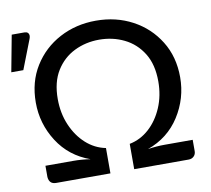

<svg xmlns="http://www.w3.org/2000/svg" viewBox="-114 -821 1002 911"><g transform="rotate(-10 387.0 -365.0)"><path d="M722.5 0H460.5V-122Q513.5 -132.5 555 -170Q596.5 -207.5 621 -264.8Q645.5 -322 645.5 -390.5Q645.5 -472 612 -526Q578.5 -580 523.2 -607Q468 -634 403 -634Q338 -634 283 -607Q228 -580 194.5 -526Q161 -472 161 -390.5Q161 -322 185.5 -264.8Q210 -207.5 251.5 -170Q293 -132.5 346 -122V0H84.5Q51.5 0 48.5 -34.5V-89H184Q223 -89 265 -82.5Q165.5 -118 110.5 -204Q55.5 -290 55.5 -392Q55.5 -491 102.2 -566.2Q149 -641.5 228 -683.5Q307 -725.5 403.5 -725.5Q500 -725.5 578.8 -683.5Q657.5 -641.5 704.2 -566.2Q751 -491 751 -392Q751 -290 696 -204Q641 -118 541.5 -82.5Q583.5 -89 622.5 -89H758V-34.5Q758 -19.5 748.2 -9.8Q738.5 0 722.5 0ZM24 -554H-34L-1 -729.5H59.5Q81 -729.5 82 -710Q82 -703.5 79 -695.5Z"/></g></svg>

Font: Verano Sans Medium
Style: Regular
Weight: 500
Designer: Lukasz Dziedzic with Adam Twardoch and Botio Nikoltchev
Foundry: tyPoland Lukasz Dziedzic
Version: Version 3.001;December 28, 2019;FontCreator 12.0.0.2547 64-b